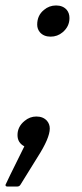

<svg xmlns="http://www.w3.org/2000/svg" viewBox="-49 -530 301 702"><path d="M136 -396Q111 -396 97 -412Q87 -424 87 -440Q87 -474 112 -494Q131 -510 156 -510Q181 -510 195 -494Q205 -482 205 -464Q205 -433 180 -412Q161 -396 136 -396ZM14 152H-22Q-29 152 -29 146Q-29 144 40 5Q15 -8 15 -36Q15 -67 41 -88Q60 -104 84 -104Q109 -104 123 -88Q133 -76 133 -60Q133 -25 88 45L26 145Q22 152 14 152Z"/></svg>

Font: YamahaIndonesia935. App
Style: Italic
Weight: 400
Italic angle: -10°
Designer: Dalton Maag Ltd
Foundry: Dalton Maag Ltd
Version: Version 1.002; January 01, 2024; Regular/Italic